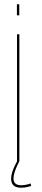

<svg xmlns="http://www.w3.org/2000/svg" viewBox="-20 -753 196 897"><path d="M59 -733V-681.5H70V-733ZM59.5 0H70.5V-593H59.5ZM78 124Q87.5 124 97 122.8Q106.5 121.5 114.2 119.2Q122 117 126 115.5L122.5 104Q118.5 106 111.2 108Q104 110 95.5 111.2Q87 112.5 79 112.5Q61 112.5 52 104.5Q43 96.5 43 81Q43 68 48.2 51.8Q53.5 35.5 60.2 21Q67 6.5 70.5 0H60Q56.5 6 49.8 19.8Q43 33.5 37.5 50Q32 66.5 32 81.5Q32 97 38 106.5Q44 116 54.2 120Q64.5 124 78 124Z"/></svg>

Font: Anybody Thin
Style: Regular
Weight: 100
Designer: Tyler Finck
Foundry: Etcetera Type Company
Version: Version 1.114;gftools[0.9.25]